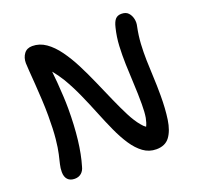

<svg xmlns="http://www.w3.org/2000/svg" viewBox="-126 -846 1025 995"><g transform="rotate(-20 386.5 -348.5)"><path d="M123 12Q98 12 84.5 -2.5Q71 -17 71 -44Q71 -65 76 -85.5Q81 -106 88 -136.5Q95 -167 100 -216Q105 -265 105 -342Q105 -385 102.5 -431.5Q100 -478 97 -520.5Q94 -563 91.5 -594.5Q89 -626 89 -638Q89 -668 104.5 -689Q120 -710 150 -710Q190 -710 224.5 -686Q259 -662 289.5 -620Q320 -578 346.5 -526Q373 -474 397.5 -418Q422 -362 445.5 -308.5Q469 -255 492 -210Q515 -165 539 -137Q550 -123 562 -115Q571 -133 576 -159Q581 -188 581 -233Q581 -292 578 -347.5Q575 -403 573.5 -455Q572 -507 574.5 -556Q577 -605 589 -653Q596 -683 608 -696Q620 -709 641 -709Q666 -709 679 -695Q692 -681 696.5 -660.5Q701 -640 696 -620Q686 -572 683.5 -527.5Q681 -483 682 -438.5Q683 -394 685.5 -346Q688 -298 688 -242Q688 -168 679.5 -110.5Q671 -53 646.5 -20Q622 13 573 13Q533 13 501.5 -10Q470 -33 444 -72Q418 -111 395 -161.5Q372 -212 349.5 -268Q327 -324 302 -380Q277 -436 247 -487Q226 -521 202 -550Q206 -516 208 -487Q211 -446 213 -410.5Q215 -375 215 -342Q215 -248 206 -171Q197 -94 179 -34Q174 -13 159.5 -0.5Q145 12 123 12Z"/></g></svg>

Font: Shantell Sans Light Medium
Style: Regular
Weight: 500
Version: Version 1.008;[ac192a2d6]